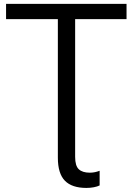

<svg xmlns="http://www.w3.org/2000/svg" viewBox="-20 -717 672 972"><path d="M417.5 234.4Q344.2 234.4 308.6 198Q272.9 161.6 272.9 81.1V-620.1H10.7V-697.3H620.6V-620.1H360.4V77.1Q360.4 123 379.2 140.1Q397.9 157.2 434.6 157.2Q448.7 157.2 460.9 154.5Q473.1 151.9 484.4 147.5V221.7Q473.1 227.5 454.8 231Q436.5 234.4 417.5 234.4Z"/></svg>

Font: Lunasima
Style: Regular
Weight: 400
Designer: The DocRepair Project, Monotype Design Team
Foundry: Google
Version: Version 2.009